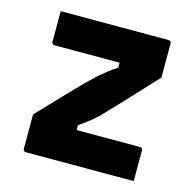

<svg xmlns="http://www.w3.org/2000/svg" viewBox="-85 -625 719 711"><g transform="rotate(15 275.0 -269.0)"><path d="M63 -538H476Q487 -538 487 -527V-397Q424 -329 380 -282Q336 -235 304 -202Q282 -182 266.5 -170Q251 -158 234 -147V-128H476Q487 -128 487 -117V0H74Q63 0 63 -11V-142Q128 -210 173.5 -258Q219 -306 257 -341Q274 -355 289.5 -367.5Q305 -380 323 -391V-410H74Q63 -410 63 -421Z"/></g></svg>

Font: Recursive Sn Lnr St
Style: Bold
Weight: 700
Version: Version 1.079;hotconv 1.0.112;makeotfexe 2.5.65598; ttfautoh